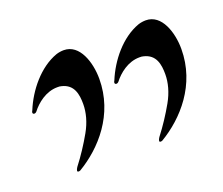

<svg xmlns="http://www.w3.org/2000/svg" viewBox="-62 -819 527 453"><g transform="rotate(-20 202.0 -592.5)"><path d="M132 -733C126 -733 119 -732 113 -730C68 -714 32 -669 14 -625C8 -616 17 -613 22 -619C35 -636 59 -656 88 -656C93 -656 94 -656 98 -655C128 -648 132 -622 132 -598C132 -577 126 -554 113 -531C100 -508 85 -485 68 -463C64 -457 63 -452 67 -452C69 -452 70 -452 72 -453C129 -487 188 -551 188 -641C188 -682 172 -733 132 -733ZM338 -733C332 -733 325 -732 319 -730C274 -714 238 -669 220 -625C214 -616 223 -613 228 -619C241 -636 265 -656 294 -656C299 -656 300 -656 304 -655C334 -648 338 -622 338 -598C338 -577 332 -554 319 -531C306 -508 291 -485 274 -463C270 -457 269 -452 273 -452C275 -452 276 -452 278 -453C335 -487 394 -551 394 -641C394 -682 378 -733 338 -733Z"/></g></svg>

Font: Ponomar Unicode
Style: Regular
Weight: 400
Version: 1.3